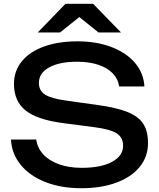

<svg xmlns="http://www.w3.org/2000/svg" viewBox="-20 -983 843 1017"><path d="M413 -94Q514 -94 573 -125.5Q632 -157 632 -211Q632 -255 597.5 -277Q563 -299 475 -310L313 -331Q177 -349 115.5 -398Q54 -447 54 -539Q54 -607 95.5 -658Q137 -709 213 -736.5Q289 -764 391 -764Q491 -764 570 -734Q649 -704 695 -650Q741 -596 745 -525H611Q606 -564 577.5 -594Q549 -624 500.5 -640Q452 -656 388 -656Q295 -656 240.5 -626Q186 -596 186 -544Q186 -503 218.5 -482Q251 -461 332 -450L496 -427Q598 -413 656 -389.5Q714 -366 739 -327Q764 -288 764 -225Q764 -153 720 -99Q676 -45 596 -15.5Q516 14 411 14Q304 14 221 -18.5Q138 -51 90 -109.5Q42 -168 38 -244H172Q178 -199 209.5 -165Q241 -131 293.5 -112.5Q346 -94 413 -94ZM473 -963 621 -811H502L372 -915H428L298 -811H180L327 -963Z"/></svg>

Font: Unbounded Variable
Style: Regular
Weight: 400
Designer: Luke Prowse, Jean-Baptiste Morizot, Fátima Lázaro, Florian Runge
Foundry: NaN
Version: Version 1.600;FEAKit 1.0